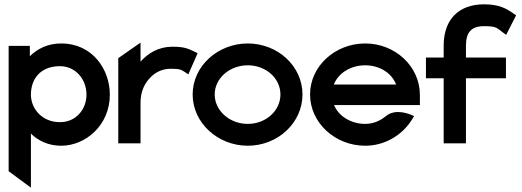

<svg xmlns="http://www.w3.org/2000/svg" viewBox="-20 -663 2415 888"><path d="M20 129 123 205V-45C156 -13 202 11 263 11C376 11 488 -84 488 -225C488 -342 408 -462 263 -462C201 -462 154 -438 118 -403V-451H20ZM123 -225C123 -303 172 -357 257 -357C330 -357 380 -296 380 -225C380 -160 334 -98 257 -98C174 -98 123 -161 123 -225Z M527 0H630V-190C630 -238 648 -276 673 -302C695 -326 727 -345 770 -345C814 -345 819 -340 836 -329L851 -319L894 -417L880 -424C853 -436 837 -447 778 -447C713 -447 665 -417 630 -378V-466L527 -394Z M871 -226C871 -95 987 11 1126 11C1265 11 1379 -95 1379 -226C1379 -357 1265 -462 1126 -462C987 -462 871 -357 871 -226ZM973 -226C973 -301 1042 -361 1126 -361C1210 -361 1277 -301 1277 -226C1277 -151 1210 -90 1126 -90C1042 -90 973 -151 973 -226Z M1414 -226C1414 -95 1530 11 1669 11C1760 11 1841 -38 1886 -111L1895 -126L1879 -133C1878 -133 1810 -164 1765 -126C1738 -104 1706 -90 1669 -90C1603 -90 1546 -126 1525 -177H1922V-224C1922 -356 1808 -462 1669 -462C1530 -462 1414 -357 1414 -226ZM1524 -272C1544 -324 1601 -361 1669 -361C1736 -361 1792 -325 1812 -272Z M1950 -301H2032V0H2135V-301H2320V-397H2135V-451C2135 -513 2159 -542 2219 -542C2277 -542 2277 -534 2307 -512L2321 -502L2367 -592L2357 -599C2324 -622 2291 -643 2219 -643C2102 -643 2034 -574 2032 -457V-397H1950Z"/></svg>

Font: Charger Sport
Style: Blk
Weight: 900
Designer: Jasper
Foundry: Cannot Into Space Fonts
Version: Version 1.1